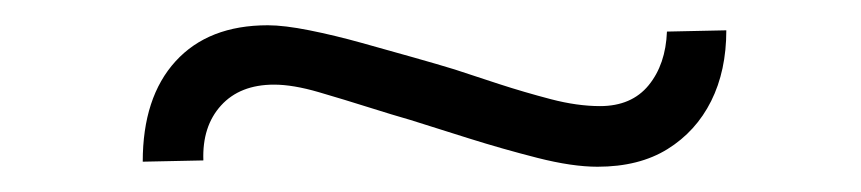

<svg xmlns="http://www.w3.org/2000/svg" viewBox="-20 -403 682 152"><path d="M453 -271Q433 -271 405.5 -278Q378 -285 351 -293.5Q324 -302 305 -308Q291 -312 272 -318Q253 -324 232.5 -330Q212 -336 197 -336Q170 -336 155 -319.5Q140 -303 141 -276L93 -275Q93 -326 119 -354.5Q145 -383 192 -383Q205 -383 225 -379Q245 -375 266.5 -369Q288 -363 307.5 -357.5Q327 -352 340 -348Q355 -343 375 -336.5Q395 -330 416 -324.5Q437 -319 455 -319Q480 -319 493.5 -335.5Q507 -352 508 -378L555 -379Q555 -347 543 -323Q531 -299 508.5 -285Q486 -271 453 -271Z"/></svg>

Font: Lexend Exa ExtraLight
Style: Regular
Weight: 250
Designer: Bonnie Shaver-Troup, Thomas Jockin
Foundry: Lexend
Version: Version 1.007